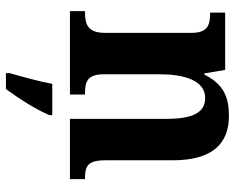

<svg xmlns="http://www.w3.org/2000/svg" viewBox="-94 -496 810 663"><g transform="rotate(90 311.5 -164.0)"><path d="M18 0H306V-52H302C261 -52 236 -61 236 -117V-310C236 -392 256 -467 318 -467C372 -467 390 -417 390 -331V0H598V-52H595C553 -52 533 -61 533 -123V-355C533 -490 477 -549 380 -549C316 -549 271 -532 237 -464H233L221 -536H23V-484H26C67 -484 93 -475 93 -419V-121C93 -61 63 -52 21 -52H18ZM232 208V221H287C319 178 360 113 377 71V61H269C261 106 244 167 232 208Z"/></g></svg>

Font: Noto Serif Bengali SemiCondensed
Style: Bold
Weight: 700
Width: 4
Designer: Juan Bruce, Universal Thirst, Indian Type Foundry and the Monotype Design Team.
Foundry: Monotype Imaging Inc.
Version: Version 2.003